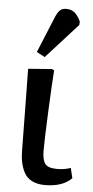

<svg xmlns="http://www.w3.org/2000/svg" viewBox="-56 -831 423 878"><g transform="rotate(5 155.0 -391.5)"><path d="M132.8 -568.8 95.2 -588.9 163.1 -753.9Q172.4 -776.4 182.9 -786.6Q193.4 -796.9 211.9 -796.9Q236.8 -796.9 252.2 -783Q267.6 -769 278.8 -744.1L277.8 -729ZM185.1 14.2Q149.4 14.2 125 1.7Q100.6 -10.7 88.6 -33.7Q76.7 -56.6 71.8 -82Q66.9 -107.4 66.9 -141.1Q66.9 -176.8 64.5 -338.6Q62 -500.5 62 -508.8L169.9 -517.1L181.2 -512.2Q176.3 -450.2 170.7 -320.6Q165 -190.9 165 -143.1Q165 -99.6 178.7 -81.8Q192.4 -64 233.9 -64Q267.6 -64 295.9 -74.2L307.1 -27.8Q265.1 14.2 185.1 14.2Z"/></g></svg>

Font: Literata Book Medium
Style: Regular
Weight: 500
Designer: Latin by Veronika Burian and Jose Scaglione. Greek by Irene Vlachou. Cyrillic by Vera Evstafieva
Foundry: TypeTogether
Version: Version 2.003;PS 002.003;hotconv 1.0.88;makeotf.lib2.5.64775